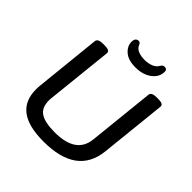

<svg xmlns="http://www.w3.org/2000/svg" viewBox="-228 -1046 1223 1223"><g transform="rotate(45 383.0 -434.5)"><path d="M352 7Q216 7 149.5 -43Q83 -93 83 -195Q83 -213 85 -232L131 -677Q134 -702 180 -702H196Q242 -702 240 -677L193 -232Q192 -224 191.5 -217Q191 -210 191 -202Q191 -138 232 -111.5Q273 -85 361 -85Q553 -85 567 -228L614 -677Q617 -702 662 -702H678Q725 -702 722 -677L675 -229Q651 7 352 7ZM432 -741Q367 -741 333 -770.5Q299 -800 299 -838Q299 -858 307 -867Q315 -876 328 -876Q341 -876 348 -859Q356 -837 380.5 -826.5Q405 -816 439 -816Q472 -816 498 -826.5Q524 -837 536 -859Q542 -869 548 -872.5Q554 -876 562 -876Q584 -876 584 -854Q584 -805 541 -773Q498 -741 432 -741Z"/></g></svg>

Font: Asap Semi Expanded Semi Expanded Medium
Style: Italic
Weight: 500
Width: 6
Italic angle: -6°
Designer: Pablo Cosgaya
Foundry: Omnibus-Type
Version: Version 3.001; ttfautohint (v1.8.4.7-5d5b)